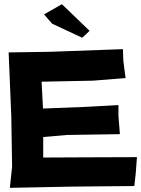

<svg xmlns="http://www.w3.org/2000/svg" viewBox="-20 -904 678 922"><path d="M191.4 -835 230.5 -790 375 -722.7 410.2 -755.9 277.3 -883.8ZM21.5 -652.3 34.2 -346.7 38.1 -103.5 27.3 -2 320.3 -7.8 625 -10.7 631.8 -71.3 637.7 -149.4 370.1 -148.4 187.5 -147.5V-246.1L301.8 -255.9L555.7 -259.8L548.8 -347.7V-399.4L387.7 -390.6L186.5 -382.8L179.7 -511.7L426.8 -516.6L583 -529.3L572.3 -611.3L570.3 -668L220.7 -655.3Z"/></svg>

Font: MaokenAssortedSans-Lite
Style: Lite
Weight: 400
Version: Version 1.400